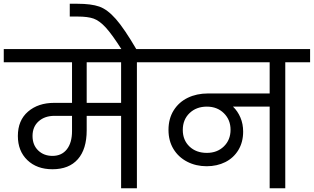

<svg xmlns="http://www.w3.org/2000/svg" viewBox="-47 -1001 1669 1021"><path d="M812 -670H681V0H597V-385H414V-308Q414 -208 367 -154.5Q320 -101 232 -101Q149 -101 98.5 -149.5Q48 -198 48 -278Q48 -361 102 -407.5Q156 -454 241 -454H336V-670H-27V-740H812ZM597 -670H414V-454H597ZM336 -385H243Q191 -385 158.5 -356Q126 -327 126 -278Q126 -230 156 -201Q186 -172 232 -172Q281 -172 308.5 -207Q336 -242 336 -304Z M601 -736Q549 -818 515.5 -854.5Q482 -891 451 -902Q420 -913 366 -913H324V-981H365Q438 -981 481 -966Q524 -951 569 -900Q614 -849 680 -736Z M1602 -670H1470V0H1387V-434H1192Q1217 -410 1231.5 -376Q1246 -342 1246 -301Q1246 -245 1220.5 -203Q1195 -161 1151 -139Q1107 -117 1052 -117Q995 -117 948.5 -141Q902 -165 875.5 -208.5Q849 -252 849 -310Q849 -370 876.5 -414Q904 -458 951.5 -481Q999 -504 1059 -504H1387V-670H759V-740H1602ZM1053 -188Q1108 -188 1143.5 -222.5Q1179 -257 1179 -311Q1179 -364 1143.5 -399Q1108 -434 1053 -434Q997 -434 961 -399.5Q925 -365 925 -310Q925 -256 960.5 -222Q996 -188 1053 -188Z"/></svg>

Font: DVN-Poppins
Style: Regular
Weight: 400
Designer: Ninad Kale (Devanagari), Jonny Pinhorn (Latin)
Foundry: Indian Type Foundry
Version: 4.004